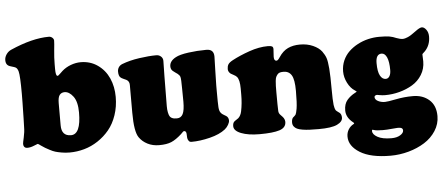

<svg xmlns="http://www.w3.org/2000/svg" viewBox="-56 -827 2707 1167"><g transform="rotate(-5 1297.5 -243.5)"><path d="M82 -309.1 82.5 -361.8Q82.5 -473.6 75.2 -500Q69.8 -519.5 59.1 -525.4Q53.2 -528.8 37.1 -533.2Q21 -537.6 14.6 -542Q0 -552.2 0 -574.7Q0 -593.8 11.5 -610.6Q22.9 -627.4 41.5 -635.7Q174.8 -694.3 275.9 -694.3Q288.1 -694.3 297.1 -686.3Q306.2 -678.2 306.2 -668Q306.2 -653.3 301.5 -609.4Q296.9 -565.4 296.9 -524.4V-496.6Q296.9 -453.1 308.1 -453.1Q311 -453.1 314.5 -455.6Q317.9 -458 326.7 -466.6Q335.4 -475.1 341.3 -480.5Q363.8 -500.5 394.5 -512Q425.3 -523.4 455.1 -523.4Q513.7 -523.4 558.6 -491.9Q603.5 -460.4 626.5 -408.9Q649.4 -357.4 649.4 -294.9Q649.4 -235.4 631.8 -183.8Q614.3 -132.3 584.2 -95.9Q554.2 -59.6 514.6 -33.4Q475.1 -7.3 430.9 5.1Q386.7 17.6 341.3 17.6Q315.9 17.6 292.5 13.4Q269 9.3 254.4 4.9Q239.7 0.5 220.5 -9.8Q201.2 -20 194.8 -23.9Q188.5 -27.8 170.9 -39.6Q168 -41.5 163.1 -45.2Q158.2 -48.8 155.8 -50Q153.3 -51.3 151.4 -51.3Q149.9 -51.3 128.9 -42.5Q107.4 -33.2 87.4 -33.2Q75.7 -33.2 69.6 -40.3Q63.5 -47.4 63.5 -58.6Q63.5 -65.4 71 -97.9Q78.6 -130.4 78.6 -161.1Q78.6 -168.9 80.1 -213.4Q81.5 -257.8 82 -309.1ZM358.4 -86.4Q418.9 -86.4 418.9 -219.7Q418.9 -285.6 394.5 -318.1Q370.1 -350.6 341.8 -350.6Q322.8 -350.6 311.8 -336.9Q300.8 -323.2 300.8 -286.6V-151.4Q300.8 -86.4 358.4 -86.4Z M1264.2 -311.5V-277.3Q1264.2 -201.2 1265.9 -177.5Q1267.6 -153.8 1276.4 -143.6Q1280.3 -138.2 1286.4 -133.8Q1292.5 -129.4 1299.3 -125.7Q1306.2 -122.1 1308.1 -120.6Q1322.8 -110.8 1322.8 -91.3Q1322.8 -81.1 1314.5 -66.2Q1306.2 -51.3 1292.5 -40Q1257.3 -12.2 1197 2.7Q1136.7 17.6 1085 17.6Q1076.7 17.6 1072.3 14.4Q1067.9 11.2 1063.5 2.4Q1059.1 -6.3 1059.1 -32.7Q1059.1 -40 1055.7 -45.7Q1052.2 -51.3 1046.9 -51.3Q1042.5 -51.3 1039.6 -49.3Q1036.6 -47.4 1032.2 -42.2Q1027.8 -37.1 1024.9 -34.7Q990.2 -3.4 961.9 8.5Q933.6 20.5 887.7 20.5Q847.7 20.5 816.7 4.6Q785.6 -11.2 767.1 -37.6Q741.2 -73.2 741.2 -189.9V-359.9Q741.2 -382.8 722.2 -392.6Q720.7 -393.6 707 -399.4Q693.4 -405.3 688 -410.6Q676.8 -420.4 676.8 -447.3Q676.8 -460.9 684.3 -472.7Q691.9 -484.4 706.5 -490.2Q753.4 -508.3 812.5 -516.8Q871.6 -525.4 917.5 -525.4Q933.1 -525.4 945.1 -514.9Q957 -504.4 957 -487.8Q957 -485.8 955.3 -394.5Q953.6 -303.2 953.6 -211.4Q953.6 -189.5 956.8 -174.1Q960 -158.7 964.4 -150.6Q968.8 -142.6 976.8 -138.4Q984.9 -134.3 991.5 -133.3Q998 -132.3 1009.3 -132.3Q1033.7 -132.3 1045.2 -154.8Q1056.6 -177.2 1056.6 -230Q1056.6 -244.1 1056.2 -268.6Q1055.7 -293 1055.7 -310.5Q1055.7 -368.7 1051.8 -381.3Q1048.8 -391.6 1037.1 -400.9Q1032.7 -404.3 1022.2 -411.4Q1011.7 -418.5 1007.8 -422.4Q996.1 -432.6 996.1 -450.7Q996.1 -482.9 1034.7 -503.4Q1059.1 -517.1 1113.3 -524.4Q1167.5 -531.7 1218.8 -531.7H1224.1Q1268.6 -531.7 1268.6 -486.3Q1268.6 -467.8 1266.4 -408.7Q1264.2 -349.6 1264.2 -311.5Z M1410.6 -240.7V-279.3Q1410.6 -331.1 1395 -350.6Q1388.7 -358.4 1375 -365.2Q1361.3 -372.1 1357.4 -375Q1342.3 -387.2 1342.3 -403.8Q1342.3 -420.4 1349.1 -431.9Q1356 -443.4 1377.9 -455.1Q1423.3 -479.5 1483.4 -500.5Q1543.5 -521.5 1596.7 -521.5Q1614.3 -521.5 1622.1 -517.6Q1629.9 -513.7 1629.9 -500.5Q1629.9 -493.2 1628.4 -476.8Q1627 -460.4 1627 -453.6Q1627 -428.7 1642.1 -428.7Q1650.9 -428.7 1663.6 -448.7Q1687 -484.4 1718.5 -499.3Q1750 -514.2 1792.5 -514.2Q1836.4 -514.2 1871.6 -498.5Q1906.7 -482.9 1924.3 -459.5Q1939.9 -438 1946.8 -418Q1953.6 -397.9 1957.3 -353.3Q1960.9 -308.6 1960.9 -222.2Q1960.9 -162.6 1964.4 -130.9Q1967.3 -109.4 1974.1 -97.7Q1978 -92.8 1986.8 -86.7Q1995.6 -80.6 1997.1 -79.1Q2008.3 -69.3 2008.3 -49.3Q2008.3 -24.9 1974.4 -8.5Q1940.4 7.8 1861.8 7.8Q1829.1 7.8 1806.6 6.8Q1784.2 5.9 1763.2 2.4Q1742.2 -1 1730 -6.8Q1717.8 -12.7 1710.7 -22.5Q1703.6 -32.2 1703.6 -46.4Q1703.6 -65.9 1711.9 -75.7Q1712.4 -76.2 1719.2 -82Q1726.1 -87.9 1729.5 -93.3Q1733.4 -100.6 1738.3 -127.9Q1743.7 -160.6 1743.7 -235.4Q1743.7 -304.7 1727.5 -331.3Q1711.4 -357.9 1678.7 -357.9Q1665.5 -357.9 1656.5 -355.5Q1647.5 -353 1641.4 -345.5Q1635.3 -337.9 1631.8 -330.3Q1628.4 -322.8 1626.7 -306.4Q1625 -290 1624.8 -276.4Q1624.5 -262.7 1624.5 -236.8Q1624.5 -150.4 1626 -123.5Q1626.5 -109.4 1636.7 -99.1Q1650.9 -85 1655.8 -77.6Q1663.1 -65.9 1663.1 -54.2Q1663.1 -18.6 1623 -5.6Q1583 7.3 1501 7.3Q1432.6 7.3 1388.9 -9.8Q1345.2 -26.9 1345.2 -55.2Q1345.2 -72.3 1353 -81.1Q1356.9 -85.4 1366.2 -91.3Q1375.5 -97.2 1379.9 -100.6Q1395.5 -114.7 1400.9 -141.1Q1410.6 -188.5 1410.6 -240.7Z M2276.9 -519Q2317.9 -519 2338.6 -515.4Q2359.4 -511.7 2380.4 -502.4Q2402.3 -493.7 2420.4 -493.7Q2429.7 -493.7 2448.7 -501.5Q2466.8 -508.8 2496.3 -531.2Q2525.9 -553.7 2539.1 -553.7Q2553.2 -553.7 2565.9 -536.6Q2578.6 -519.5 2578.6 -494.1Q2578.6 -441.9 2545.4 -407.2Q2542 -403.8 2537.4 -399.7Q2532.7 -395.5 2530.8 -393.3Q2528.8 -391.1 2528.8 -388.7Q2528.8 -386.2 2529.5 -370.1Q2530.3 -354 2530.3 -346.7Q2530.3 -301.8 2507.8 -265.4Q2485.4 -229 2449 -207.3Q2412.6 -185.5 2369.4 -174.1Q2326.2 -162.6 2281.7 -162.6Q2266.6 -162.6 2250 -165.5Q2233.4 -168.5 2232.4 -168.5Q2227.1 -168.5 2221.7 -165.5Q2216.3 -162.1 2216.3 -156.7Q2216.3 -141.1 2235.1 -131.3Q2253.9 -121.6 2277.3 -121.6Q2293 -121.6 2344.5 -131.8Q2396 -142.1 2448.7 -142.1Q2509.3 -142.1 2548.3 -107.4Q2587.4 -72.8 2587.4 -8.3Q2587.4 40 2560.8 81.3Q2534.2 122.6 2491 149.7Q2447.8 176.8 2393.6 191.9Q2339.4 207 2282.7 207Q2162.1 207 2096.9 166.7Q2031.7 126.5 2031.7 68.4Q2031.7 44.4 2043.7 25.1Q2055.7 5.9 2074.7 -3.9Q2079.1 -5.9 2079.1 -8.3Q2079.1 -10.7 2074.7 -14.2Q2031.7 -47.4 2031.7 -90.8Q2031.7 -130.4 2051.3 -153.6Q2070.8 -176.8 2100.6 -192.4Q2111.3 -197.8 2111.3 -199.7Q2111.3 -200.7 2100.6 -207.5Q2074.7 -223.6 2057.1 -258.1Q2039.6 -292.5 2039.6 -328.1Q2039.6 -363.8 2053.2 -394.8Q2066.9 -425.8 2090.3 -448.2Q2113.8 -470.7 2144.3 -486.8Q2174.8 -502.9 2208.7 -511Q2242.7 -519 2276.9 -519ZM2293.9 -260.7Q2308.6 -260.7 2317.1 -274.4Q2325.7 -288.1 2325.7 -312.5Q2325.7 -362.3 2314 -389.2Q2302.2 -416 2281.7 -416Q2246.6 -416 2246.6 -361.3Q2246.6 -309.1 2259.8 -284.9Q2272.9 -260.7 2293.9 -260.7ZM2183.1 47.9Q2183.1 68.4 2212.6 85Q2242.2 101.6 2297.4 101.6Q2330.1 101.6 2350.8 88.9Q2371.6 76.2 2371.6 61Q2371.6 50.8 2364.5 46.4Q2357.4 42 2340.3 42Q2331.5 42 2303.2 44.9Q2274.9 47.9 2249.5 47.9Q2209.5 47.9 2193.8 42Q2189 40 2187 40Q2185.1 40 2184.1 41.5Q2183.1 43.5 2183.1 47.9Z"/></g></svg>

Font: Cooper* Black
Style: Regular
Weight: 900
Designer: Owen Earl
Foundry: indestructible type*
Version: Version 0.001